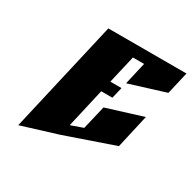

<svg xmlns="http://www.w3.org/2000/svg" viewBox="-118 -623 751 745"><g transform="rotate(30 257.5 -250.0)"><path d="M165 -500H515L492 -400L331 -350L354 -450H304L275 -325H325L313 -275H263L223 -100L277 -119L302 -225L463 -275L429 -125L212 -50L50 0Z"/></g></svg>

Font: SOV_Meka
Style: Italic
Weight: 400
Italic angle: -13°
Version: Version 1.00